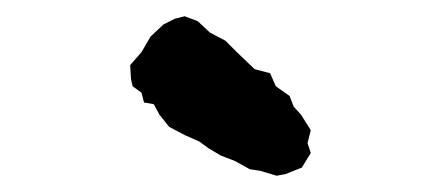

<svg xmlns="http://www.w3.org/2000/svg" viewBox="-20 -776 540 236"><path d="M320 -560 300 -566 287 -568 269 -578 251 -585 236 -594 225 -602 207 -610 188 -620 176 -635 169 -648 157 -650 154 -662 143 -670 141 -679 140 -696 154 -712 165 -731 181 -746 195 -753 207 -756 223 -750 238 -736 257 -726 271 -712 293 -691 312 -686 319 -670 336 -658 341 -645 350 -635 362 -616 358 -600 362 -588 351 -570 331 -562Z"/></svg>

Font: Winky Rough SemiBold
Style: Regular
Weight: 600
Designer: Simon Atzbach
Foundry: typofactur
Version: Version 1.206; ttfautohint (v1.8.4.7-5d5b)